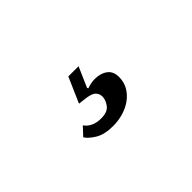

<svg xmlns="http://www.w3.org/2000/svg" viewBox="-19 -220 638 638"><g transform="rotate(-45 300.0 99.0)"><path d="M270 210Q230 210 206 195.5Q182 181 173 166L200 137Q219 164 260 164Q290 164 302 147.5Q314 131 314 115Q314 102 304.5 92.5Q295 83 266 80L242 77L281 -12H329L298 59L300 63Q320 56 337 56Q364 56 381.5 69Q399 82 399 108Q399 132 388.5 150.5Q378 169 360 182.5Q342 196 318.5 203Q295 210 270 210Z"/></g></svg>

Font: IBM Plex Serif SmBld
Style: Italic
Weight: 600
Italic angle: -14°
Designer: Mike Abbink, Paul van der Laan, Pieter van Rosmalen
Foundry: Bold Monday
Version: Version 3.001